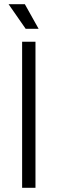

<svg xmlns="http://www.w3.org/2000/svg" viewBox="-20 -900 276 920"><path d="M86 0V-700H150V0ZM103 -762 21 -880H99L165 -762Z"/></svg>

Font: Space 7353
Style: Regular
Weight: 400
Designer: Christine Claussen + Ruben Lyon  (Space 7353)
Version: Version 1.000;FEAKit 1.0